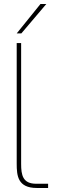

<svg xmlns="http://www.w3.org/2000/svg" viewBox="-20 -934 283 954"><path d="M63 -720V-121C63 -61 68 0 163 0H219V-21H160C93 -21 85 -64 85 -120V-720ZM63 -768H86L210 -914H181Z"/></svg>

Font: Aspekta 50
Style: Regular
Weight: 50
Designer: Ivo Dolenc
Version: Version 2.000